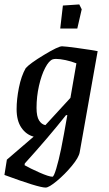

<svg xmlns="http://www.w3.org/2000/svg" viewBox="-48 -666 492 867"><path d="M393 -435 312 21Q308 45 276.5 83Q245 121 209 151Q173 181 158 181Q126 181 -28 124L-17 55L104 -49Q70 -58 48.5 -89.5Q27 -121 27 -173Q27 -218 37.5 -270.5Q48 -323 68 -358Q86 -379 150.5 -418Q215 -457 232 -457Q245 -457 306.5 -448.5Q368 -440 393 -435ZM117 -179Q117 -140 128.5 -122Q140 -104 157 -101L270 -224L297 -380Q274 -389 248.5 -394.5Q223 -400 205 -400Q196 -400 190 -398Q173 -392 156 -359.5Q139 -327 128 -278.5Q117 -230 117 -179ZM256 -146H250Q170 -45 64 72L63 80Q87 94 130 113Q173 132 189 132Q195 132 206 95.5Q217 59 228 6Q240 -54 256 -146ZM236 -641 310 -646 321 -624 301 -537H224Z"/></svg>

Font: Grenze
Style: Italic
Weight: 400
Italic angle: -10°
Designer: Renata Polastri
Foundry: Omnibus-Type
Version: Version 1.002; ttfautohint (v1.8)